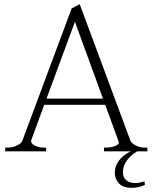

<svg xmlns="http://www.w3.org/2000/svg" viewBox="-20 -729 735 925"><path d="M572 100Q572 127 589 140Q606 153 632 153Q650 153 676 145L678 162Q646 176 614 176Q572 176 552.5 154Q533 132 533 104Q533 71 553.5 44Q574 17 610 0H481V-18H494Q515 -18 535.5 -26Q556 -34 552 -46L487 -224H193L131 -55Q126 -39 146 -28.5Q166 -18 187 -18H202V0H5V-18H20Q40 -18 61.5 -28Q83 -38 88 -52L325 -688L364 -709L608 -52Q614 -38 634.5 -28Q655 -18 674 -18H690V0H641Q610 18 591 44.5Q572 71 572 100ZM476 -254 341 -624 204 -254Z"/></svg>

Font: Taviraj ExtraLight
Style: Regular
Weight: 275
Designer: Katatrad Team
Foundry: CadsonDemak
Version: Version 1.001